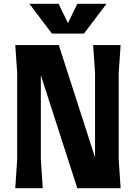

<svg xmlns="http://www.w3.org/2000/svg" viewBox="-20 -986 712 1006"><path d="M602 -150 612 0H385L194 -592V-150L204 0H60L70 -150V-605L60 -750H288L478 -161V-605L468 -750H612L602 -605ZM538 -966 420 -810H252L134 -966H287L336 -865L385 -966Z"/></svg>

Font: Farro
Style: Bold
Weight: 700
Designer: Aceler Chua
Foundry: Grayscale Limited
Version: Version 1.101